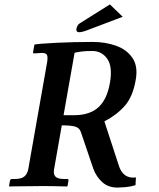

<svg xmlns="http://www.w3.org/2000/svg" viewBox="-20 -844 720 870"><path d="M478 -824 536 -768 383 -710Q366 -703 355.5 -700.5Q345 -698 338 -698Q326 -698 326 -710V-713Q327 -718 330.5 -726Q334 -734 341 -738ZM595 -482Q582 -406 545.5 -364.5Q509 -323 453 -294L517 -98Q536 -32 596 -40L594 -5Q572 2 548 4Q524 6 513 6Q470 6 443 -19Q416 -44 403 -79L346 -247Q339 -266 318.5 -271Q298 -276 260 -276L225 -77Q221 -54 231.5 -43.5Q242 -33 270 -33H284Q292 -33 290 -24L286 -1L284 1Q284 1 264.5 0.5Q245 0 219.5 -0.5Q194 -1 175 -1Q162 -1 137 -0.5Q112 0 85.5 0Q59 0 40.5 0.5Q22 1 22 1L21 -1L25 -24Q27 -33 34 -33H48Q77 -33 90.5 -44.5Q104 -56 108 -77L193 -559Q197 -580 194 -592Q191 -604 172 -604Q170 -604 169 -604Q168 -604 166 -604L136 -602Q128 -602 130 -609L136 -642Q144 -644 170 -646Q196 -648 234 -650Q272 -652 315 -653Q358 -654 400 -654Q458 -654 506.5 -636.5Q555 -619 580.5 -581Q606 -543 595 -482ZM478 -468Q491 -542 466 -577.5Q441 -613 398 -613Q372 -613 354 -611Q336 -609 318 -605L268 -322H316Q386 -322 425.5 -357.5Q465 -393 478 -468Z"/></svg>

Font: Libertinus Serif SemiBold
Style: Italic
Weight: 600
Italic angle: -11.5°
Designer: Philipp H. Poll, Khaled Hosny
Foundry: Caleb Maclennan
Version: Version 7.051;RELEASE